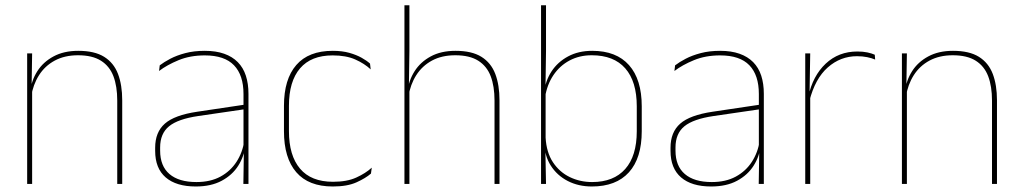

<svg xmlns="http://www.w3.org/2000/svg" viewBox="-20 -684 3801 714"><path d="M416 0V-310Q416 -363 401.8 -400.5Q387.5 -438 355.5 -458.2Q323.5 -478.5 270 -478.5Q220.5 -478.5 183.8 -458.8Q147 -439 125 -404.2Q103 -369.5 96 -325L87 -344H92.5Q97 -385 118.8 -419.2Q140.5 -453.5 179 -474.2Q217.5 -495 271 -495Q331.5 -495 367.2 -472.8Q403 -450.5 418.8 -409.2Q434.5 -368 434.5 -311V0ZM81 0V-485.5H99.5L97.5 -358.5H99.5V0Z M885 0 887 -128 885.5 -131.5V-292V-334.5Q885.5 -404.5 850.2 -441.2Q815 -478 741.5 -478Q687 -478 644 -460.2Q601 -442.5 571.5 -420L574 -441Q589.5 -453 613.2 -465.5Q637 -478 669.2 -486.5Q701.5 -495 741.5 -495Q783 -495 813.5 -484.2Q844 -473.5 864.2 -453Q884.5 -432.5 894.2 -402.8Q904 -373 904 -335V0ZM708 9.5Q635.5 9.5 596.2 -24.2Q557 -58 557 -123V-134.5Q557 -192.5 593 -224.2Q629 -256 713.5 -268.5L894.5 -295.5L895 -278.5L717 -252.5Q642 -241.5 608.8 -214.5Q575.5 -187.5 575.5 -135.5V-124Q575.5 -66.5 610.2 -36.8Q645 -7 710.5 -7Q762.5 -7 799.8 -27.2Q837 -47.5 859.5 -82.2Q882 -117 888.5 -160.5L898 -142H892Q888 -102.5 866 -67.8Q844 -33 804.5 -11.8Q765 9.5 708 9.5Z M1217.5 9.5Q1127.5 9.5 1081.8 -43.5Q1036 -96.5 1036 -196V-290.5Q1036 -389.5 1081.8 -442.2Q1127.5 -495 1217.5 -495Q1252.5 -495 1279 -487.5Q1305.5 -480 1324.8 -469.2Q1344 -458.5 1356 -447.5L1358.5 -426Q1335.5 -447.5 1301.2 -462.8Q1267 -478 1217 -478Q1137 -478 1095.8 -429.8Q1054.5 -381.5 1054.5 -290.5V-196.5Q1054.5 -105.5 1095.8 -56.8Q1137 -8 1218.5 -8Q1270.5 -8 1305 -23.8Q1339.5 -39.5 1362.5 -60.5L1359.5 -38.5Q1340 -21.5 1305.8 -6Q1271.5 9.5 1217.5 9.5Z M1819 0V-310Q1819 -363 1804.8 -400.5Q1790.5 -438 1758.5 -458.2Q1726.5 -478.5 1673 -478.5Q1623 -478.5 1586.5 -458.8Q1550 -439 1528 -404.5Q1506 -370 1499 -325.5L1488 -344H1495.5Q1500 -385 1521.8 -419.2Q1543.5 -453.5 1581.8 -474.2Q1620 -495 1674 -495Q1734.5 -495 1770.2 -472.8Q1806 -450.5 1821.8 -409.2Q1837.5 -368 1837.5 -311V0ZM1484 0V-664.5H1502.5V-495.5L1500.5 -357L1502.5 -354V0Z M2181 9.5Q2131 9.5 2091.2 -11Q2051.5 -31.5 2028 -68.5Q2004.5 -105.5 2004 -155.5H1998L2009 -172Q2012 -117.5 2036.2 -80.8Q2060.5 -44 2098.8 -25.5Q2137 -7 2182 -7Q2262 -7 2305 -55.5Q2348 -104 2348 -196V-288.5Q2348 -381 2305.2 -429.8Q2262.5 -478.5 2180.5 -478.5Q2134.5 -478.5 2098 -459Q2061.5 -439.5 2038 -404.5Q2014.5 -369.5 2007 -323L1998 -341.5H2003.5Q2008.5 -384 2031.2 -418.8Q2054 -453.5 2092.5 -474.2Q2131 -495 2182.5 -495Q2272 -495 2319.2 -441.8Q2366.5 -388.5 2366.5 -288.5V-196Q2366.5 -96 2318.8 -43.2Q2271 9.5 2181 9.5ZM1992 0V-664.5H2010.5V-494.5L2008.5 -356L2009 -346.5V-138L2008 -130.5L2010.5 0Z M2801.5 0 2803.5 -128 2802 -131.5V-292V-334.5Q2802 -404.5 2766.8 -441.2Q2731.5 -478 2658 -478Q2603.5 -478 2560.5 -460.2Q2517.5 -442.5 2488 -420L2490.5 -441Q2506 -453 2529.8 -465.5Q2553.5 -478 2585.8 -486.5Q2618 -495 2658 -495Q2699.5 -495 2730 -484.2Q2760.5 -473.5 2780.8 -453Q2801 -432.5 2810.8 -402.8Q2820.5 -373 2820.5 -335V0ZM2624.5 9.5Q2552 9.5 2512.8 -24.2Q2473.5 -58 2473.5 -123V-134.5Q2473.5 -192.5 2509.5 -224.2Q2545.5 -256 2630 -268.5L2811 -295.5L2811.5 -278.5L2633.5 -252.5Q2558.5 -241.5 2525.2 -214.5Q2492 -187.5 2492 -135.5V-124Q2492 -66.5 2526.8 -36.8Q2561.5 -7 2627 -7Q2679 -7 2716.2 -27.2Q2753.5 -47.5 2776 -82.2Q2798.5 -117 2805 -160.5L2814.5 -142H2808.5Q2804.5 -102.5 2782.5 -67.8Q2760.5 -33 2721 -11.8Q2681.5 9.5 2624.5 9.5Z M2990 -308.5 2980.5 -320.5 2986 -325Q3002.5 -402 3050.5 -447.2Q3098.5 -492.5 3168.5 -492.5Q3189.5 -492.5 3205.8 -489Q3222 -485.5 3233 -480.5L3234.5 -462.5Q3221.5 -468 3204.5 -471.5Q3187.5 -475 3167 -475Q3105.5 -475 3058.2 -433.2Q3011 -391.5 2990 -308.5ZM2974.5 0V-485.5H2993L2990.5 -335L2993 -332.5V0Z M3669 0V-310Q3669 -363 3654.8 -400.5Q3640.5 -438 3608.5 -458.2Q3576.5 -478.5 3523 -478.5Q3473.5 -478.5 3436.8 -458.8Q3400 -439 3378 -404.2Q3356 -369.5 3349 -325L3340 -344H3345.5Q3350 -385 3371.8 -419.2Q3393.5 -453.5 3432 -474.2Q3470.5 -495 3524 -495Q3584.5 -495 3620.2 -472.8Q3656 -450.5 3671.8 -409.2Q3687.5 -368 3687.5 -311V0ZM3334 0V-485.5H3352.5L3350.5 -358.5H3352.5V0Z"/></svg>

Font: Anek Telugu Thin
Style: Regular
Weight: 250
Version: Version 1.003